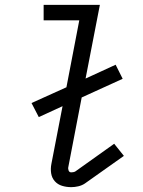

<svg xmlns="http://www.w3.org/2000/svg" viewBox="-20 -760 590 792"><path d="M274 12Q254 12 236 6.5Q218 1 206 -12.5Q194 -26 191 -45Q188 -64 192 -84L238 -322L140 -277L110 -335L254 -400L307 -676H160V-740H392L333 -436L457 -493L486 -435L317 -358L262 -72Q260 -64 263 -56.5Q266 -49 274 -49Q278 -49 283 -50Q288 -51 291 -53L451 -167L491 -117L330 -3Q318 5 303 8.5Q288 12 274 12Z"/></svg>

Font: Lode Term
Style: Italic
Weight: 400
Italic angle: -11°
Monospace: yes
Designer: Belleve Invis
Foundry: Belleve Invis
Version: Version 29.2.0